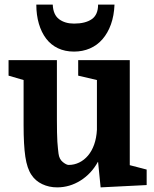

<svg xmlns="http://www.w3.org/2000/svg" viewBox="-20 -800 666 830"><path d="M226 -283V-540H17V-473L82 -454V-259Q82 -173 89.5 -122.5Q97 -72 116 -44Q133 -18 162.5 -4Q192 10 227 10Q281 10 328 -19.5Q375 -49 403 -100H404L415 10L614 0V-67L541 -86V-540H318V-473L399 -454V-239Q397 -203 387 -175Q377 -147 360.5 -127.5Q344 -108 322.5 -97.5Q301 -87 277 -87Q267 -87 251.5 -99.5Q236 -112 233 -136Q232 -146 230.5 -158Q229 -170 228 -187Q227 -204 226.5 -227.5Q226 -251 226 -283ZM475 -780H404Q404 -736 376.5 -717Q349 -698 300 -698Q261 -698 235.5 -717Q210 -736 208 -780H137Q137 -735 148 -697.5Q159 -660 179.5 -633Q200 -606 230.5 -591.5Q261 -577 300 -577Q337 -577 368.5 -590.5Q400 -604 423 -630.5Q446 -657 459.5 -694.5Q473 -732 475 -780Z"/></svg>

Font: GradeGX
Style: Regular
Weight: 100
Width: 1
Designer: Adam Twardoch
Foundry: Adam Twardoch
Version: Version 2.002; DEVELOPMENT